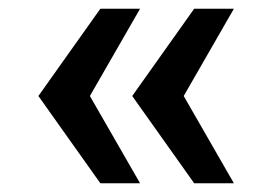

<svg xmlns="http://www.w3.org/2000/svg" viewBox="-20 -546 611 440"><path d="M210 -126 68 -326 210 -526H301L186 -326L301 -126ZM425 -126 283 -326 425 -526H516L401 -326L516 -126Z"/></svg>

Font: Archivo Variable SemiBold
Style: Regular
Weight: 600
Designer: Hector Gatti
Foundry: Omnibus-Type
Version: Version 2.001